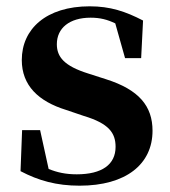

<svg xmlns="http://www.w3.org/2000/svg" viewBox="-20 -572 539 608"><path d="M232 16C379 16 463 -52 463 -158C463 -236 420 -288 316 -321L260 -339C183 -363 160 -392 160 -432C160 -483 200 -516 267 -516C297 -516 320 -510 345 -498L376 -388H427L433 -507C377 -536 329 -552 264 -552C126 -552 49 -480 49 -382C49 -301 102 -251 189 -224L245 -205C325 -181 346 -151 346 -107C346 -51 303 -20 223 -20C188 -20 161 -26 134 -37L107 -160H50L45 -30C102 0 159 16 232 16Z"/></svg>

Font: Noto Serif JP
Style: Bold
Weight: 700
Designer: Ryoko NISHIZUKA 西塚涼子 (kana & ideographs); Frank Grießhammer (Latin, Greek & Cyrillic); Wenlong ZHANG 张文龙 (bopomofo); San
Foundry: Adobe
Version: Version 2.001;hotconv 1.1.0;makeotfexe 2.6.0